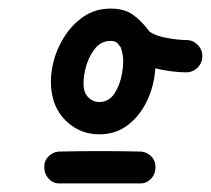

<svg xmlns="http://www.w3.org/2000/svg" viewBox="-20 -560 490 446"><path d="M83 -171Q82 -186 93 -197Q104 -208 120 -208Q166 -209 212 -209Q258 -209 304 -208Q304 -208 304 -208Q304 -208 304 -208Q320 -208 331 -197Q342 -186 341 -171Q341 -155 330 -144Q319 -133 304 -134Q258 -134 212 -134Q166 -134 120 -134Q105 -133 94 -144Q83 -155 83 -171ZM318 -438Q306 -429 290.5 -430.5Q275 -432 265 -444Q259 -452 254 -458.5Q249 -465 237 -465Q214 -465 199 -445Q184 -425 178 -398.5Q172 -372 175 -354Q177 -341 187 -332Q197 -323 210 -323Q233 -323 246 -343Q259 -363 263.5 -389.5Q268 -416 265 -433Q263 -443 260 -452Q255 -465 260 -476.5Q265 -488 275 -495Q285 -502 297.5 -502Q310 -502 320 -492Q336 -478 364.5 -472.5Q393 -467 413 -467Q413 -467 413 -467Q413 -467 413 -467Q428 -467 439 -456Q450 -445 450 -430Q450 -414 439 -403Q428 -392 413 -392Q378 -392 337.5 -402Q297 -412 270 -437Q260 -446 266.5 -458.5Q273 -471 285 -479Q298 -488 312 -489Q326 -490 331 -477Q336 -462 339 -446Q344 -415 338.5 -380.5Q333 -346 316.5 -316Q300 -286 273.5 -267Q247 -248 210 -248Q169 -248 138.5 -274.5Q108 -301 101 -341Q95 -372 102 -406.5Q109 -441 127.5 -471.5Q146 -502 173.5 -521Q201 -540 237 -540Q268 -540 287 -527Q306 -514 324 -491Q334 -479 332 -463.5Q330 -448 318 -438Z"/></svg>

Font: FRB American Cursive Guidelines Arrows Extrabold
Style: Bold Italic
Weight: 800
Italic angle: -25°
Version: Version 2.0;Modular Font Editor K font №1